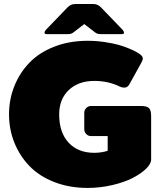

<svg xmlns="http://www.w3.org/2000/svg" viewBox="-20 -920 807 957"><path d="M400 -900H445.8Q466.7 -900 483.3 -883.3L591.7 -770.8Q598.3 -762.5 598.3 -757.5Q598.3 -750 587.5 -750H479.2Q465 -750 454.2 -758.3L400 -800L345.8 -758.3Q335 -750 320.8 -750H212.5Q201.7 -750 201.7 -757.5Q201.7 -762.5 208.3 -770.8L316.7 -883.3Q333.3 -900 354.2 -900ZM416.7 -716.7Q460 -716.7 501.7 -710.4Q543.3 -704.2 570 -696.7Q596.7 -689.2 621.7 -678.8Q646.7 -668.3 655.4 -663.3Q664.2 -658.3 670.8 -654.2Q691.7 -641.7 691.7 -629.2Q691.7 -620 685 -608.3L625 -500Q615.8 -483.3 600 -483.3Q587.5 -483.3 579.2 -487.5Q520.8 -516.7 450 -516.7Q370.8 -516.7 322.9 -471.3Q275 -425.8 275 -350Q275 -259.2 322.1 -208.8Q369.2 -158.3 450 -158.3Q484.2 -158.3 516.7 -168.3V-241.7H433.3Q420 -241.7 410 -251.7Q400 -261.7 400 -275V-358.3Q400 -371.7 410 -381.7Q420 -391.7 433.3 -391.7H683.3Q711.7 -391.7 722.5 -381.2Q733.3 -370.8 733.3 -341.7V-125Q733.3 -103.3 707.9 -78.8Q682.5 -54.2 641.2 -32.9Q600 -11.7 540 2.5Q480 16.7 416.7 16.7Q325.8 16.7 250.8 -12.5Q175.8 -41.7 127.1 -92.1Q78.3 -142.5 51.7 -208.8Q25 -275 25 -350Q25 -425 51.7 -491.2Q78.3 -557.5 127.1 -607.9Q175.8 -658.3 250.8 -687.5Q325.8 -716.7 416.7 -716.7Z"/></svg>

Font: BoonTook Mon
Style: Regular
Weight: 400
Designer: Sungsit Sawaiwan
Foundry: FontUni
Version: Version 3.0